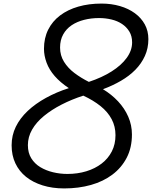

<svg xmlns="http://www.w3.org/2000/svg" viewBox="-20 -1035 850 1074"><path d="M339 19Q273 19 218.5 2Q164 -15 125.5 -46Q87 -77 66 -121.5Q45 -166 45 -222Q45 -278 68.5 -326Q92 -374 135 -414.5Q178 -455 237 -487.5Q296 -520 365 -542Q317 -574 286 -609.5Q255 -645 240.5 -684.5Q226 -724 226 -762Q226 -822 249.5 -869Q273 -916 316 -948.5Q359 -981 418 -998Q477 -1015 548 -1015Q603 -1015 651 -1001Q699 -987 734.5 -961Q770 -935 790 -898.5Q810 -862 810 -816Q810 -765 790.5 -722Q771 -679 737 -644.5Q703 -610 656.5 -583Q610 -556 556 -536Q604 -507 640.5 -468Q677 -429 697.5 -382Q718 -335 718 -283Q718 -209 689 -153Q660 -97 609 -58.5Q558 -20 489 -0.5Q420 19 339 19ZM357 -62Q414 -62 463 -77Q512 -92 548.5 -120Q585 -148 605.5 -188Q626 -228 626 -279Q626 -328 604.5 -368.5Q583 -409 542.5 -441.5Q502 -474 446 -500Q381 -479 324.5 -450Q268 -421 225.5 -386Q183 -351 159.5 -310Q136 -269 136 -223Q136 -180 155 -149.5Q174 -119 205.5 -100Q237 -81 276.5 -71.5Q316 -62 357 -62ZM477 -577Q550 -601 604.5 -635.5Q659 -670 689 -711.5Q719 -753 719 -798Q719 -833 703.5 -858.5Q688 -884 662.5 -901Q637 -918 603.5 -926Q570 -934 534 -934Q490 -934 450.5 -924Q411 -914 381 -894Q351 -874 333.5 -842.5Q316 -811 316 -769Q316 -725 338 -689.5Q360 -654 396.5 -626.5Q433 -599 477 -577Z"/></svg>

Font: Playwrite TZ
Style: Regular
Weight: 400
Designer: Veronika Burian, José Scaglione
Foundry: TypeTogether
Version: Version 1.002